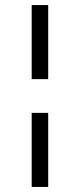

<svg xmlns="http://www.w3.org/2000/svg" viewBox="-20 -699 315 757"><path d="M170 38H105V-254H170ZM170 -387H105V-679H170Z"/></svg>

Font: STIX Two Text Medium
Style: Regular
Weight: 500
Designer: Ross Mills, John Hudson & Paul Hanslow, Tiro Typeworks Ltd; with prior portions MicroPress Inc., and Coen Hoffman.
Foundry: Tiro Typeworks Ltd
Version: Version 2.13 b171